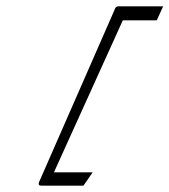

<svg xmlns="http://www.w3.org/2000/svg" viewBox="-20 -587 534 605"><path d="M110 -2Q99 -2 103 -13L344 -563Q345 -564 347.5 -565.5Q350 -567 351 -567H494L474 -523H367L150 -44H272L243 -2Z"/></svg>

Font: The Nautigal
Style: Bold
Weight: 700
Designer: Robert E. Leuschke
Foundry: Robert E. Leuschke
Version: Version 1.100; ttfautohint (v1.8.3)